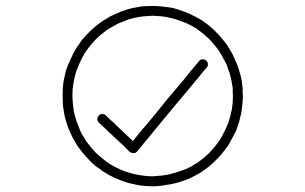

<svg xmlns="http://www.w3.org/2000/svg" viewBox="-20 -828 1040 654"><path d="M807.6 -501Q806.6 -487.3 805.7 -474.6Q804.7 -461.9 802.7 -448.2Q801.8 -439.5 798.8 -431.6Q796.9 -422.9 794.9 -414.1Q791 -403.3 789.1 -396.5Q786.1 -388.7 784.2 -382.8Q782.2 -378.9 780.3 -375Q778.3 -371.1 776.4 -368.2Q772.5 -359.4 767.6 -351.6Q763.7 -342.8 758.8 -335Q752.9 -327.1 748 -320.3Q742.2 -312.5 736.3 -304.7Q722.7 -289.1 708 -275.4Q693.4 -260.7 675.8 -249Q668 -243.2 660.2 -238.3Q652.3 -234.4 643.6 -229.5Q636.7 -225.6 630.9 -222.7Q625 -219.7 617.2 -216.8Q604.5 -211.9 591.8 -208Q579.1 -204.1 565.4 -201.2Q556.6 -199.2 547.9 -198.2Q538.1 -196.3 529.3 -195.3Q522.5 -194.3 516.6 -194.3Q509.8 -193.4 500 -193.4Q487.3 -193.4 475.6 -194.3Q462.9 -195.3 451.2 -197.3Q442.4 -199.2 433.6 -201.2Q424.8 -203.1 416 -205.1Q394.5 -211.9 374 -220.7Q353.5 -229.5 334 -242.2Q326.2 -247.1 319.3 -252.9Q311.5 -257.8 303.7 -263.7Q288.1 -277.3 274.4 -293Q260.7 -307.6 248 -325.2Q242.2 -333 238.3 -340.8Q233.4 -348.6 228.5 -357.4Q219.7 -375 211.9 -393.6Q205.1 -413.1 200.2 -432.6Q198.2 -441.4 197.3 -450.2Q195.3 -459 194.3 -467.8Q193.4 -484.4 193.4 -501Q193.4 -504.9 193.4 -508.8Q193.4 -529.3 196.3 -549.8Q198.2 -558.6 200.2 -568.4Q202.1 -577.1 204.1 -585.9Q210.9 -607.4 220.7 -627Q229.5 -647.5 241.2 -666Q246.1 -673.8 252 -681.6Q256.8 -689.5 262.7 -696.3Q277.3 -712.9 292 -726.6Q306.6 -740.2 324.2 -752.9Q332 -757.8 339.8 -762.7Q347.7 -767.6 356.4 -772.5Q374 -781.2 393.6 -789.1Q412.1 -795.9 431.6 -800.8Q440.4 -802.7 449.2 -803.7Q458 -805.7 466.8 -806.6Q482.4 -807.6 499 -807.6Q503.9 -807.6 508.8 -807.6Q529.3 -806.6 549.8 -803.7Q559.6 -802.7 568.4 -800.8Q577.1 -797.9 585.9 -795.9Q607.4 -789.1 627 -780.3Q646.5 -771.5 666 -759.8Q673.8 -754.9 680.7 -749Q688.5 -744.1 696.3 -737.3Q711.9 -723.6 725.6 -709Q739.3 -693.4 752 -676.8Q756.8 -668.9 761.7 -661.1Q766.6 -653.3 771.5 -644.5Q780.3 -626 788.1 -607.4Q794.9 -588.9 799.8 -569.3Q801.8 -560.5 803.7 -551.8Q804.7 -543 805.7 -534.2Q805.7 -531.2 806.6 -528.3Q806.6 -524.4 806.6 -521.5Q806.6 -513.7 806.6 -509.8Q806.6 -505.9 807.6 -501ZM627.9 -258.8Q634.8 -262.7 641.6 -267.6Q649.4 -271.5 656.2 -276.4Q668.9 -286.1 678.7 -293.9Q687.5 -301.8 693.4 -307.6Q702.1 -317.4 702.1 -317.4Q702.1 -317.4 710 -326.2Q714.8 -333 719.7 -338.9Q724.6 -345.7 729.5 -352.5Q736.3 -363.3 741.2 -374Q747.1 -384.8 752 -396.5Q755.9 -404.3 757.8 -410.2Q759.8 -415 761.7 -422.9Q764.6 -430.7 765.6 -438.5Q767.6 -446.3 769.5 -454.1Q771.5 -465.8 772.5 -477.5Q773.4 -489.3 773.4 -501Q773.4 -501 773.4 -501Q773.4 -501 773.4 -501Q772.5 -517.6 772.5 -517.6Q773.4 -517.6 772.5 -530.3Q771.5 -538.1 769.5 -545.9Q768.6 -553.7 766.6 -561.5Q762.7 -580.1 757.8 -590.8Q753.9 -601.6 752.9 -605.5Q747.1 -617.2 747.1 -617.2Q747.1 -617.2 741.2 -627.9Q737.3 -635.7 733.4 -642.6Q728.5 -649.4 724.6 -657.2Q714.8 -669.9 707 -678.7Q699.2 -688.5 693.4 -694.3Q683.6 -703.1 683.6 -703.1Q683.6 -703.1 674.8 -710.9Q668 -716.8 661.1 -721.7Q655.3 -726.6 648.4 -731.4Q637.7 -737.3 627 -743.2Q616.2 -749 604.5 -752.9Q604.5 -752.9 604.5 -752.9Q604.5 -752.9 604.5 -752.9Q588.9 -758.8 588.9 -758.8Q588.9 -758.8 577.1 -762.7Q569.3 -765.6 561.5 -766.6Q553.7 -768.6 544.9 -770.5Q525.4 -773.4 513.7 -773.4Q501 -774.4 500 -774.4Q483.4 -773.4 483.4 -773.4Q483.4 -773.4 470.7 -772.5Q462.9 -771.5 455.1 -770.5Q447.3 -769.5 439.5 -767.6Q428.7 -764.6 417 -761.7Q406.2 -757.8 395.5 -752.9Q395.5 -752.9 395.5 -752.9Q395.5 -752.9 395.5 -752.9Q382.8 -748 382.8 -748Q382.8 -748 372.1 -742.2Q365.2 -738.3 358.4 -734.4Q350.6 -730.5 343.8 -725.6Q331.1 -715.8 321.3 -708Q312.5 -700.2 306.6 -694.3Q297.9 -684.6 297.9 -684.6Q297.9 -684.6 290 -675.8Q284.2 -668.9 279.3 -662.1Q274.4 -655.3 269.5 -648.4Q261.7 -634.8 255.9 -624Q251 -613.3 248 -605.5Q241.2 -588.9 241.2 -588.9Q241.2 -588.9 237.3 -577.1Q235.4 -568.4 233.4 -560.5Q231.4 -553.7 230.5 -544.9Q229.5 -538.1 227.5 -527.3Q226.6 -515.6 226.6 -501Q227.5 -484.4 227.5 -484.4Q227.5 -484.4 228.5 -471.7Q229.5 -463.9 230.5 -456.1Q231.4 -448.2 233.4 -440.4Q238.3 -421.9 242.2 -411.1Q246.1 -400.4 248 -396.5Q252.9 -383.8 252.9 -383.8Q252.9 -383.8 257.8 -373Q262.7 -366.2 266.6 -359.4Q270.5 -351.6 275.4 -344.7Q285.2 -332 293 -322.3Q300.8 -313.5 306.6 -307.6Q316.4 -298.8 316.4 -298.8Q316.4 -298.8 325.2 -291Q332 -285.2 338.9 -280.3Q345.7 -275.4 352.5 -270.5Q366.2 -261.7 377 -256.8Q387.7 -252 395.5 -248Q412.1 -242.2 412.1 -242.2Q412.1 -242.2 424.8 -238.3Q432.6 -236.3 440.4 -234.4Q448.2 -232.4 456.1 -231.4Q466.8 -229.5 477.5 -228.5Q488.3 -227.5 500 -227.5Q512.7 -228.5 512.7 -228.5Q512.7 -228.5 525.4 -229.5Q533.2 -230.5 542 -231.4Q549.8 -232.4 557.6 -234.4Q573.2 -238.3 587.9 -243.2Q602.5 -248 617.2 -253.9Q620.1 -254.9 622.1 -256.8Q625 -257.8 627.9 -258.8ZM447.3 -312.5Q446.3 -311.5 444.3 -309.6Q443.4 -308.6 441.4 -307.6Q440.4 -307.6 438.5 -306.6Q436.5 -306.6 434.6 -306.6Q433.6 -306.6 431.6 -306.6Q429.7 -306.6 427.7 -307.6Q425.8 -308.6 423.8 -309.6Q421.9 -310.5 421.9 -310.5Q410.2 -322.3 398.4 -334Q386.7 -344.7 374 -356.4Q366.2 -364.3 357.4 -372.1Q349.6 -379.9 341.8 -386.7Q338.9 -389.6 335.9 -392.6Q333 -394.5 330.1 -397.5Q327.1 -400.4 323.2 -404.3Q320.3 -407.2 316.4 -410.2Q315.4 -412.1 313.5 -415Q312.5 -417 311.5 -419.9Q311.5 -421.9 311.5 -424.8Q312.5 -427.7 313.5 -429.7Q314.5 -432.6 316.4 -434.6Q318.4 -436.5 320.3 -437.5Q322.3 -438.5 325.2 -439.5Q328.1 -440.4 331.1 -439.5Q333 -439.5 335.9 -438.5Q337.9 -436.5 339.8 -435.5Q343.8 -431.6 346.7 -428.7Q350.6 -425.8 353.5 -421.9Q356.4 -419.9 359.4 -417Q362.3 -414.1 365.2 -412.1Q373 -404.3 380.9 -396.5Q389.6 -388.7 397.5 -380.9Q406.2 -373 415 -364.3Q423.8 -356.4 432.6 -347.7Q443.4 -361.3 454.1 -374Q464.8 -387.7 476.6 -400.4Q495.1 -422.9 513.7 -445.3Q532.2 -467.8 549.8 -490.2Q577.1 -522.5 604.5 -554.7Q630.9 -587.9 658.2 -620.1Q660.2 -622.1 662.1 -624Q664.1 -625 667 -626Q669.9 -626 672.9 -626Q674.8 -626 677.7 -625Q679.7 -624 681.6 -622.1Q684.6 -620.1 685.5 -618.2Q687.5 -616.2 687.5 -613.3Q688.5 -610.4 688.5 -608.4Q688.5 -605.5 687.5 -602.5Q686.5 -600.6 684.6 -598.6Q675.8 -587.9 667 -578.1Q659.2 -567.4 650.4 -557.6Q631.8 -535.2 613.3 -512.7Q594.7 -490.2 576.2 -468.8Q557.6 -446.3 539.1 -423.8Q520.5 -401.4 502 -378.9Q496.1 -372.1 490.2 -364.3Q484.4 -356.4 477.5 -349.6Q469.7 -339.8 462.9 -331.1Q455.1 -321.3 447.3 -312.5Z"/></svg>

Font: LetsEatIcons
Style: Regular
Weight: 400
Designer: Swedish Technologies
Foundry: Swedish Technologies
Version: Version 1.26.0